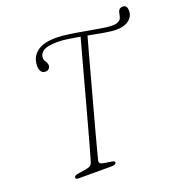

<svg xmlns="http://www.w3.org/2000/svg" viewBox="-133 -858 923 974"><g transform="rotate(-20 329.0 -371.0)"><path d="M251 -52.5Q246 -33 273 -29L316.5 -22Q333 -19.5 329.5 -9.5Q325.5 0 305.5 0H127.5Q109.5 0 111.5 -11Q112.5 -20.5 135.5 -24L175 -30Q191.5 -32.5 200.8 -38.5Q210 -44.5 214 -60Q221 -82.5 233.2 -126.8Q245.5 -171 261.2 -228.5Q277 -286 294.2 -349.2Q311.5 -412.5 328 -474Q344.5 -535.5 358.8 -587Q373 -638.5 382 -672Q349 -678 318.5 -682.5Q288 -687 265 -687Q208 -687 186.8 -673.2Q165.5 -659.5 165 -637.5Q164.5 -625 172.5 -614Q180.5 -603 180.5 -589.5Q180.5 -580.5 173 -573Q165.5 -565.5 153 -566Q139.5 -566 131.2 -577.8Q123 -589.5 124 -610Q124.5 -655 158.8 -682.2Q193 -709.5 262.5 -709.5Q291 -709.5 332.2 -703.5Q373.5 -697.5 416.8 -689.5Q460 -681.5 496.2 -675.8Q532.5 -670 551 -670Q572.5 -670 584.5 -675.8Q596.5 -681.5 601 -692Q604.5 -701 605.5 -708.2Q606.5 -715.5 608 -720.5Q613.5 -742.5 635 -742.5Q658 -742.5 658 -711.5Q658 -681.5 633.2 -662.2Q608.5 -643 566.5 -643Q541 -643 500.8 -650Q460.5 -657 417 -665.5Q407.5 -632 393.2 -580Q379 -528 362.2 -466Q345.5 -404 328 -340.2Q310.5 -276.5 295 -218.8Q279.5 -161 267.8 -117.2Q256 -73.5 251 -52.5Z"/></g></svg>

Font: Fraunces 9pt Soft Thin
Style: Italic
Weight: 100
Italic angle: -16°
Version: Version 1.000;[b76b70a41]